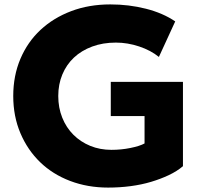

<svg xmlns="http://www.w3.org/2000/svg" viewBox="-20 -780 909 870"><path d="M40 -345Q40 -437 72.5 -513.5Q105 -590 163.5 -644.5Q222 -699 302.5 -729.5Q383 -760 480 -760Q564 -760 641 -740.5Q718 -721 774 -683L700 -522Q663 -552 610.5 -569.5Q558 -587 505 -587Q446 -587 397.5 -569Q349 -551 315 -519Q281 -487 262.5 -442.5Q244 -398 244 -345Q244 -292 262 -247Q280 -202 312.5 -169.5Q345 -137 389 -119Q433 -101 485 -101Q529 -101 571 -109.5Q613 -118 635 -130V-254H482V-409H809V-27Q782 -4 745 13.5Q708 31 664.5 44Q621 57 571.5 63.5Q522 70 470 70Q377 70 298 40Q219 10 162 -45Q105 -100 72.5 -176.5Q40 -253 40 -345Z"/></svg>

Font: OA Gothic ExtraBold
Style: Regular
Weight: 800
Designer: Choi Chi-young, Lee Jaesang, Lee Juhyun, Han Dohee
Foundry: DDUNGSANG CORP.
Version: Version 1.000;Build 20210203